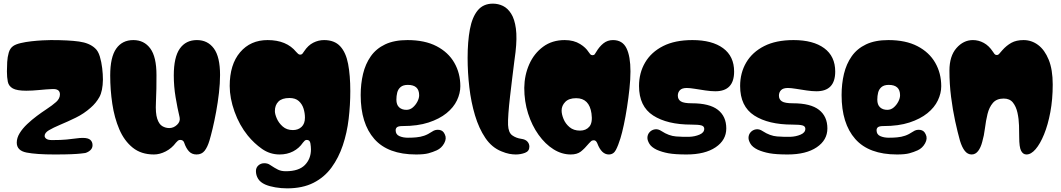

<svg xmlns="http://www.w3.org/2000/svg" viewBox="-20 -834 5826 1054"><path d="M265 -345Q237 -344 197 -340Q157 -336 124 -336Q73 -336 50.5 -348.5Q28 -361 23 -385Q18 -409 18 -442Q18 -466 19.5 -493.5Q21 -521 28 -545Q35 -569 52 -581Q66 -591 93.5 -597.5Q121 -604 153 -607.5Q185 -611 213.5 -612.5Q242 -614 259 -614Q357 -614 414 -606Q471 -598 502 -569Q519 -554 528 -524Q537 -494 541 -460Q545 -426 545 -397Q544 -334 525.5 -301Q507 -268 478 -243Q441 -210 396 -188Q351 -166 310 -149Q272 -133 248.5 -119Q225 -105 225 -88Q225 -79 234.5 -72Q244 -65 266 -65Q314 -65 345 -68Q376 -71 397 -74Q418 -77 434 -77Q464 -77 476 -66Q488 -55 488 -37Q488 -21 476.5 -10Q465 1 448 6Q440 7 423 9Q406 11 372.5 12.5Q339 14 279 14Q180 14 126 3.5Q72 -7 72 -51Q72 -77 88 -103Q104 -129 129.5 -153Q155 -177 182.5 -197.5Q210 -218 233 -233Q268 -256 288.5 -274.5Q309 -293 309 -316Q309 -348 265 -345Z M825 14Q755 14 708.5 -23.5Q662 -61 635 -124Q608 -187 596.5 -264Q585 -341 585 -420Q585 -520 618 -567Q651 -614 712 -614Q771 -614 805 -568Q839 -522 839 -422Q839 -384 838.5 -347.5Q838 -311 836 -272Q833 -213 843 -182.5Q853 -152 871 -141.5Q889 -131 909 -131Q933 -131 952 -149Q971 -167 966 -190Q954 -240 944 -300Q934 -360 934 -420Q934 -520 967 -567Q1000 -614 1061 -614Q1120 -614 1154 -568Q1188 -522 1188 -422Q1188 -377 1182 -324.5Q1176 -272 1166.5 -220.5Q1157 -169 1147 -127.5Q1137 -86 1130 -63Q1119 -26 1103 -6Q1087 14 1059 14Q1033 14 1017 -3.5Q1001 -21 991 -51Q986 -66 969 -66Q962 -66 956.5 -61.5Q951 -57 946 -51Q923 -20 890 -3Q857 14 825 14Z M1556 200Q1524 200 1491.5 194.5Q1459 189 1436 179Q1409 167 1397 147.5Q1385 128 1385 105Q1385 86 1398.5 74Q1412 62 1431 62Q1439 62 1447 64Q1455 66 1462 71Q1489 89 1506.5 97.5Q1524 106 1549 106Q1620 106 1653.5 72Q1687 38 1687 -14Q1687 -28 1684 -47Q1681 -66 1664 -66Q1657 -66 1652.5 -61.5Q1648 -57 1643 -51Q1622 -20 1589 -3Q1556 14 1515 14Q1462 14 1418.5 -16.5Q1375 -47 1340 -90Q1294 -147 1267.5 -221Q1241 -295 1241 -362Q1241 -480 1298 -547Q1355 -614 1449 -614Q1553 -614 1606 -549Q1611 -544 1616 -539Q1621 -534 1628 -534Q1636 -534 1640.5 -539.5Q1645 -545 1650 -553Q1671 -585 1699.5 -599.5Q1728 -614 1759 -614Q1816 -614 1847.5 -580Q1879 -546 1891 -483Q1903 -420 1903 -334Q1903 -258 1894 -181.5Q1885 -105 1862 -36.5Q1839 32 1800 85.5Q1761 139 1701 169.5Q1641 200 1556 200ZM1588 -120Q1617 -120 1635.5 -137.5Q1654 -155 1654 -188Q1654 -213 1646.5 -237.5Q1639 -262 1620.5 -279Q1602 -296 1569 -296Q1528 -296 1508.5 -276.5Q1489 -257 1489 -224Q1489 -208 1499.5 -183.5Q1510 -159 1532 -139.5Q1554 -120 1588 -120Z M2264 14Q2110 14 2035 -71Q1960 -156 1960 -312Q1960 -374 1973 -428.5Q1986 -483 2015.5 -525Q2045 -567 2094.5 -590.5Q2144 -614 2217 -614Q2312 -614 2376.5 -580.5Q2441 -547 2474 -489.5Q2507 -432 2507 -361Q2507 -322 2488.5 -283Q2470 -244 2431 -212.5Q2392 -181 2332.5 -161.5Q2273 -142 2190 -142Q2168 -142 2160 -136Q2152 -130 2152 -119Q2152 -96 2172 -87Q2192 -78 2219 -78Q2246 -78 2265 -80Q2288 -82 2308.5 -89Q2329 -96 2353 -112Q2370 -124 2391.5 -121Q2413 -118 2422 -96Q2433 -74 2418.5 -47.5Q2404 -21 2378 -9Q2356 1 2332 7.5Q2308 14 2264 14ZM2211 -231Q2231 -231 2246.5 -244.5Q2262 -258 2271.5 -276.5Q2281 -295 2281 -311Q2281 -368 2219 -368Q2193 -368 2179 -356Q2165 -344 2160.5 -325.5Q2156 -307 2156 -287Q2156 -259 2171 -245Q2186 -231 2211 -231Z M2811 14Q2795 14 2776 10.5Q2757 7 2733 -3Q2680 -24 2644.5 -76.5Q2609 -129 2587.5 -201Q2566 -273 2556.5 -354.5Q2547 -436 2547 -516Q2547 -606 2559.5 -673Q2572 -740 2602.5 -777Q2633 -814 2686 -814Q2715 -814 2741 -801.5Q2767 -789 2786 -759Q2805 -729 2812 -677.5Q2819 -626 2810 -548Q2808 -533 2803 -494.5Q2798 -456 2792 -406Q2786 -356 2780 -305Q2774 -254 2771 -212Q2768 -170 2769 -148Q2771 -106 2792 -91Q2813 -76 2841 -72Q2864 -69 2875 -57Q2886 -45 2886 -29Q2886 -4 2862 5Q2838 14 2811 14Z M3322 14Q3282 14 3259 -47Q3252 -64 3240 -64Q3230 -64 3224.5 -58.5Q3219 -53 3214 -48Q3189 -18 3168.5 -2Q3148 14 3113 14Q3064 14 3018.5 -14.5Q2973 -43 2936.5 -94Q2900 -145 2879 -211Q2858 -277 2858 -352Q2859 -422 2885.5 -481.5Q2912 -541 2961.5 -577.5Q3011 -614 3080 -614Q3130 -614 3165 -592Q3181 -582 3192 -571.5Q3203 -561 3210 -550Q3216 -541 3220.5 -536Q3225 -531 3233 -531Q3241 -531 3245 -536.5Q3249 -542 3253 -549Q3270 -578 3292.5 -596Q3315 -614 3345 -614Q3397 -614 3419 -569.5Q3441 -525 3441 -442Q3441 -399 3435.5 -347.5Q3430 -296 3422 -244.5Q3414 -193 3404.5 -148.5Q3395 -104 3386 -75Q3374 -36 3361 -11Q3348 14 3322 14ZM3164 -117Q3197 -117 3215.5 -139Q3234 -161 3227 -211Q3215 -295 3143 -295Q3103 -295 3083 -274.5Q3063 -254 3063 -227Q3063 -207 3073.5 -181Q3084 -155 3106.5 -136Q3129 -117 3164 -117Z M3749 14Q3686 14 3650 7.5Q3614 1 3585 -12Q3556 -26 3545 -44.5Q3534 -63 3534 -77Q3534 -95 3545.5 -108Q3557 -121 3575 -124Q3593 -127 3612 -114Q3652 -88 3691 -85Q3730 -82 3764 -83Q3794 -84 3820 -95Q3846 -106 3846 -127Q3846 -141 3830.5 -145.5Q3815 -150 3775 -150Q3643 -150 3565.5 -200Q3488 -250 3488 -362Q3488 -434 3521.5 -491Q3555 -548 3620 -581Q3685 -614 3781 -614Q3889 -614 3949.5 -569.5Q4010 -525 4010 -441Q4010 -333 3907 -333Q3883 -333 3852.5 -337.5Q3822 -342 3794.5 -346.5Q3767 -351 3750 -351Q3724 -351 3712.5 -339Q3701 -327 3701 -309Q3701 -288 3717.5 -277.5Q3734 -267 3778 -267Q3875 -267 3921 -231Q3967 -195 3967 -129Q3967 -65 3908.5 -25.5Q3850 14 3749 14Z M4304 14Q4241 14 4205 7.5Q4169 1 4140 -12Q4111 -26 4100 -44.5Q4089 -63 4089 -77Q4089 -95 4100.5 -108Q4112 -121 4130 -124Q4148 -127 4167 -114Q4207 -88 4246 -85Q4285 -82 4319 -83Q4349 -84 4375 -95Q4401 -106 4401 -127Q4401 -141 4385.5 -145.5Q4370 -150 4330 -150Q4198 -150 4120.5 -200Q4043 -250 4043 -362Q4043 -434 4076.5 -491Q4110 -548 4175 -581Q4240 -614 4336 -614Q4444 -614 4504.5 -569.5Q4565 -525 4565 -441Q4565 -333 4462 -333Q4438 -333 4407.5 -337.5Q4377 -342 4349.5 -346.5Q4322 -351 4305 -351Q4279 -351 4267.5 -339Q4256 -327 4256 -309Q4256 -288 4272.5 -277.5Q4289 -267 4333 -267Q4430 -267 4476 -231Q4522 -195 4522 -129Q4522 -65 4463.5 -25.5Q4405 14 4304 14Z M4904 14Q4750 14 4675 -71Q4600 -156 4600 -312Q4600 -374 4613 -428.5Q4626 -483 4655.5 -525Q4685 -567 4734.5 -590.5Q4784 -614 4857 -614Q4952 -614 5016.5 -580.5Q5081 -547 5114 -489.5Q5147 -432 5147 -361Q5147 -322 5128.5 -283Q5110 -244 5071 -212.5Q5032 -181 4972.5 -161.5Q4913 -142 4830 -142Q4808 -142 4800 -136Q4792 -130 4792 -119Q4792 -96 4812 -87Q4832 -78 4859 -78Q4886 -78 4905 -80Q4928 -82 4948.5 -89Q4969 -96 4993 -112Q5010 -124 5031.5 -121Q5053 -118 5062 -96Q5073 -74 5058.5 -47.5Q5044 -21 5018 -9Q4996 1 4972 7.5Q4948 14 4904 14ZM4851 -231Q4871 -231 4886.5 -244.5Q4902 -258 4911.5 -276.5Q4921 -295 4921 -311Q4921 -368 4859 -368Q4833 -368 4819 -356Q4805 -344 4800.5 -325.5Q4796 -307 4796 -287Q4796 -259 4811 -245Q4826 -231 4851 -231Z M5615 14Q5596 14 5585.5 -6Q5575 -26 5575 -81Q5575 -109 5574 -145Q5573 -181 5565.5 -215Q5558 -249 5540.5 -271Q5523 -293 5490 -293Q5451 -293 5430.5 -269Q5410 -245 5401 -208Q5392 -171 5387 -130Q5382 -89 5372 -55Q5364 -24 5349.5 -5Q5335 14 5314 14Q5292 14 5276.5 -5.5Q5261 -25 5250 -61Q5237 -107 5223.5 -169Q5210 -231 5201 -302Q5192 -373 5192 -446Q5192 -526 5230.5 -570Q5269 -614 5321 -614Q5352 -614 5380.5 -598.5Q5409 -583 5430 -551Q5435 -543 5439.5 -537.5Q5444 -532 5452 -532Q5460 -532 5466 -539.5Q5472 -547 5482 -558Q5505 -584 5532 -599Q5559 -614 5599 -614Q5643 -614 5679 -587Q5715 -560 5737 -506Q5759 -452 5759 -370Q5759 -289 5746 -219Q5733 -149 5711.5 -96.5Q5690 -44 5665 -15Q5640 14 5615 14Z"/></svg>

Font: Matemasie
Style: Regular
Weight: 400
Designer: Adam Yeo
Version: Version 1.001; ttfautohint (v1.8.4.7-5d5b)